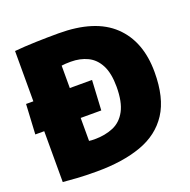

<svg xmlns="http://www.w3.org/2000/svg" viewBox="-130 -858 980 990"><g transform="rotate(-20 360.0 -362.5)"><path d="M236 6Q173 6 128.5 3Q84 0 52 -3V-282H3L12 -446H52V-722Q105 -727 168.5 -729Q232 -731 293 -731Q493 -731 592 -637Q691 -543 691 -374Q691 -233 637 -150Q583 -67 481 -30.5Q379 6 236 6ZM282 -154Q340 -154 385 -173Q430 -192 455.5 -239.5Q481 -287 481 -370Q481 -444 458 -488.5Q435 -533 394.5 -552.5Q354 -572 303 -572Q272 -572 252 -569V-446H374L365 -282H252V-156Q257 -155 266 -154.5Q275 -154 282 -154Z"/></g></svg>

Font: Murecho Black
Style: Regular
Weight: 900
Designer: Neil Summerour
Foundry: Positype
Version: Version 1.010; ttfautohint (v1.8.3)